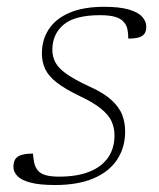

<svg xmlns="http://www.w3.org/2000/svg" viewBox="-20 -520 456 550"><path d="M74.5 -80Q75.5 -65 78.2 -52.8Q81 -40.5 89 -31Q97 -22 111.5 -18Q126 -14 149 -14Q201.5 -14 237 -28.5Q272.5 -43 290.2 -69.5Q308 -96 308 -132Q308 -153 300 -171.5Q292 -190 270.2 -208Q248.5 -226 207 -245.5Q165.5 -265.5 142 -284Q118.5 -302.5 109.2 -322.8Q100 -343 100 -367Q100 -406 119.8 -436.2Q139.5 -466.5 179.2 -483.5Q219 -500.5 278.5 -500.5Q322 -500.5 348.8 -492.8Q375.5 -485 387.2 -472Q399 -459 399 -443.5Q399 -432 394.5 -424.5Q390 -417 379 -413.2Q368 -409.5 347.5 -409.5Q347.5 -424 345 -436.2Q342.5 -448.5 334 -457.5Q326 -467 309.5 -471.8Q293 -476.5 267 -476.5Q194 -476.5 162 -449.2Q130 -422 130 -377.5Q130 -358 138.5 -341.5Q147 -325 169.8 -308.8Q192.5 -292.5 234.5 -273Q277 -254 299.5 -233.2Q322 -212.5 330.2 -190.5Q338.5 -168.5 338.5 -143.5Q338.5 -97.5 315.5 -62.8Q292.5 -28 247.8 -9Q203 10 138 10Q93 10 67 3Q41 -4 29.8 -15.8Q18.5 -27.5 18.5 -42Q18.5 -55 23.5 -63.5Q28.5 -72 41 -76Q53.5 -80 74.5 -80Z"/></svg>

Font: Newsreader 9pt ExtraLight
Style: Italic
Weight: 250
Italic angle: -17°
Designer: Hugues Gentile
Foundry: Production Type
Version: Version 1.003